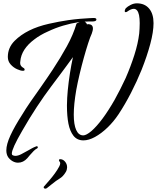

<svg xmlns="http://www.w3.org/2000/svg" viewBox="-20 -766 942 1153"><path d="M88 211Q72 211 56.5 202.5Q41 194 29 178Q18 161 18 137Q18 101 42.5 47.5Q67 -6 114 -79Q133 -111 162.5 -154Q192 -197 223 -240Q243 -269 262 -296.5Q281 -324 296 -347Q343 -418 381.5 -488Q420 -558 439 -623L442 -626Q450 -631 458 -634L452 -633Q406 -626 359 -612Q312 -598 268 -577Q245 -567 224.5 -555Q204 -543 187 -530Q108 -471 102 -398Q101 -394 101 -388Q101 -377 106.5 -370Q112 -363 121 -358L123 -357Q128 -353 128 -348Q128 -340 116 -341Q104 -341 82.5 -350.5Q61 -360 44 -379Q27 -398 27 -424Q27 -480 68 -521Q140 -593 273 -623Q304 -630 333 -635.5Q362 -641 390 -645Q425 -650 460 -653Q495 -656 518 -657Q525 -657 530.5 -657.5Q536 -658 540 -658H543Q559 -658 559 -649Q559 -637 534 -637Q523 -637 512 -637Q501 -637 488 -636Q499 -630 502 -620H504Q507 -621 512 -621Q538 -619 538 -595Q538 -588 536 -580.5Q534 -573 531 -564Q522 -545 509.5 -506.5Q497 -468 483.5 -419.5Q470 -371 458 -320.5Q446 -270 438 -226Q423 -139 423 -78Q423 -18 437.5 14.5Q452 47 480 47Q498 47 529 21Q593 -35 668 -166Q686 -198 702.5 -231Q719 -264 735 -298Q765 -367 787 -436Q809 -505 816 -565Q817 -577 818 -593.5Q819 -610 819 -627Q819 -640 818 -652.5Q817 -665 815 -675Q807 -713 783 -713Q767 -713 745 -697Q740 -693 735 -693Q729 -693 729 -700Q729 -706 735 -716L736 -717Q746 -727 764.5 -736.5Q783 -746 802 -746Q849 -746 875.5 -714.5Q902 -683 902 -627Q902 -575 882.5 -502Q863 -429 830 -346Q802 -277 766.5 -208Q731 -139 692 -80Q662 -35 625 0.5Q588 36 550.5 56.5Q513 77 481 77Q443 77 421 49Q400 22 391 -23Q382 -68 382 -133Q382 -156 383.5 -178.5Q385 -201 387 -224Q392 -275 400 -326Q408 -377 418 -423Q403 -402 383 -375Q363 -348 343 -321L289 -249Q246 -192 201.5 -124.5Q157 -57 113 20Q51 127 51 156Q51 164 56 166Q63 170 72 170Q88 170 107.5 160Q127 150 148 138Q160 131 172 124.5Q184 118 195 114Q199 112 200 112Q207 112 207 119Q207 124 200 127Q193 130 181.5 141.5Q170 153 159.5 165.5Q149 178 144 184Q120 211 88 211ZM251 367Q247 367 244 363Q240 358 245 353L278 315Q293 298 309 276Q325 254 335 235Q345 216 340 208Q334 200 334 196Q334 190 342 190Q358 190 370.5 204.5Q383 219 383 239Q383 244 381 252.5Q379 261 375 267Q359 294 338.5 306Q318 318 290 341Q286 345 275 353Q264 361 261 364Q257 367 251 367Z"/></svg>

Font: Birthstone Bounce Medium
Style: Regular
Weight: 500
Designer: Robert E. Leuschke
Foundry: Rob Leuschke
Version: Version 1.010; ttfautohint (v1.8.3)